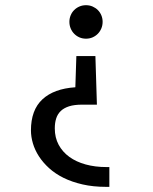

<svg xmlns="http://www.w3.org/2000/svg" viewBox="-20 -519 590 739"><path d="M99.1 -17.1Q99.1 -95.7 143.3 -136.7Q187.5 -177.7 270 -183.1L273.9 -303.2H347.2L353 -116.2H295.9Q266.1 -116.2 246.1 -109.9Q226.1 -103.5 213.9 -91.8Q201.7 -80.1 196.3 -63.2Q190.9 -46.4 190.9 -24.9Q190.9 10.7 205.8 38.3Q220.7 65.9 247.1 85Q273.4 104 309.8 114Q346.2 124 389.2 124H400.9V200.2H388.2Q338.9 200.2 298.1 190.9Q257.3 181.6 225.1 165.8Q192.9 149.9 169.2 128.4Q145.5 106.9 129.9 82.8Q114.3 58.6 106.7 33Q99.1 7.3 99.1 -17.1ZM311 -370.1Q297.4 -370.1 285.6 -375.2Q273.9 -380.4 265.4 -389.2Q256.8 -397.9 252 -409.7Q247.1 -421.4 247.1 -435.1Q247.1 -448.2 252 -460Q256.8 -471.7 265.4 -480.2Q273.9 -488.8 285.6 -493.9Q297.4 -499 311 -499Q324.7 -499 336.4 -493.9Q348.1 -488.8 356.7 -480.2Q365.2 -471.7 370.1 -460Q375 -448.2 375 -435.1Q375 -421.4 370.1 -409.7Q365.2 -397.9 356.7 -389.2Q348.1 -380.4 336.4 -375.2Q324.7 -370.1 311 -370.1Z"/></svg>

Font: Code New Roman
Style: Regular
Weight: 400
Monospace: yes
Designer: Sam Radian
Foundry: Code New Roman
Version: Version 2.00 November 29, 2014